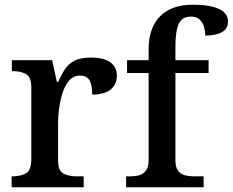

<svg xmlns="http://www.w3.org/2000/svg" viewBox="-20 -790 982 810"><path d="M29 0V-46H32Q66 -46 89 -58.5Q112 -71 112 -118V-422Q112 -466 89 -478Q66 -490 33 -490H30V-536H200L220 -444H225Q238 -474 253.5 -497.5Q269 -521 294.5 -534Q320 -547 363 -547Q419 -547 446 -527Q473 -507 473 -471Q473 -435 447.5 -413Q422 -391 369 -391Q369 -432 357.5 -451.5Q346 -471 317 -471Q290 -471 272 -450.5Q254 -430 244 -398.5Q234 -367 229.5 -333.5Q225 -300 225 -275V-113Q225 -69 248 -57.5Q271 -46 303 -46H333V0Z M512 0V-46H528Q549 -46 566.5 -50.5Q584 -55 595.5 -70Q607 -85 607 -115V-482H516V-536H607V-582Q607 -672 655 -721Q703 -770 793 -770Q849 -770 881.5 -760.5Q914 -751 928 -735.5Q942 -720 942 -699Q942 -669 916.5 -654.5Q891 -640 846 -640Q846 -658 840.5 -677Q835 -696 822 -708Q809 -720 785 -720Q748 -720 734 -689Q720 -658 720 -594V-536H860V-482H720V-115Q720 -85 731 -70Q742 -55 760.5 -50.5Q779 -46 798 -46H839V0Z"/></svg>

Font: Noto Nastaliq Urdu Medium
Style: Regular
Weight: 500
Designer: Monotype Design Team (Patrick Giasson: type design, Kamal Mansour: OpenType code, Glenda Bellarosa). Updated by Simon Co
Foundry: Monotype Imaging Inc., Simon Cozens
Version: Version 3.007